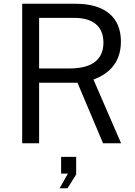

<svg xmlns="http://www.w3.org/2000/svg" viewBox="-20 -762 717 1021"><path d="M477 -339C548 -365 623 -420 623 -541C623 -667 542 -742 382 -742H98V0H188V-322H392L528 0H624ZM188 -398V-667H375C472 -667 530 -624 530 -535C530 -443 466 -398 351 -398ZM339 239 385 166V72H305V161H341L297 239Z"/></svg>

Font: Cheyenne Sans
Style: Regular
Weight: 400
Designer: The Public Sans project authors (U.S. Web Design System), Libre Franklin designed by Pablo Impallari and Rodrigo Fuenzal
Foundry: The Cheyenne Sans Project Authors
Version: Version 2.007